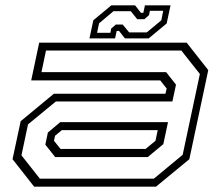

<svg xmlns="http://www.w3.org/2000/svg" viewBox="-20 -700 828 720"><path d="M108 0 27 -103 57.5 -245.5 182 -348.5H600.5L605 -368L581 -398.5H97L127 -540H680L761 -437L690 -103L565 0ZM129.5 -30H557L665 -119.5L729.5 -422.5L660 -510.5H152.5L135.5 -429.5H603L640 -382.5L626.5 -319.5H189.5L85 -233.5L60.5 -117.5ZM187 -111 150 -157.5 159.5 -203 206 -242H610L592.5 -159.5L534 -111ZM207 -141.5H526L563 -172L571.5 -212H212L186.5 -191L182.5 -172ZM315.5 -556 330 -624 397.5 -680H486.5L508.5 -652H517.5L523.5 -680H619.5L605 -612L537.5 -556H448.5L426.5 -584H417.5L411.5 -556ZM344 -577H394L397 -593L414.5 -608H440L464.5 -578.5H530.5L585 -624L592 -659.5H542L539 -643.5L521.5 -628H494.5L470.5 -658H405.5L351.5 -612.5Z"/></svg>

Font: Tourney Expanded Light
Style: Italic
Weight: 300
Width: 7
Italic angle: -12°
Designer: Tyler Finck
Foundry: Etcetera Type Co
Version: Version 1.010; ttfautohint (v1.8.3)